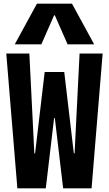

<svg xmlns="http://www.w3.org/2000/svg" viewBox="-20 -1020 590 1040"><path d="M74 0 14 -730H139L166 -189H170L222 -630H328L380 -189H384L411 -730H536L476 0H322L277 -380H273L228 0ZM60 -780 180 -1000H370L490 -780H346L277 -937H273L204 -780Z"/></svg>

Font: M PLUS Code Latin SemiExpanded SemiBold
Style: Regular
Weight: 600
Width: 6
Designer: Coji Morishita
Foundry: UNDERFOREST DESIGN
Version: Version 1.002; ttfautohint (v1.8.3)